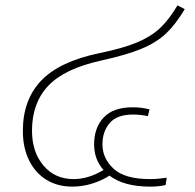

<svg xmlns="http://www.w3.org/2000/svg" viewBox="-20 -691 724 714"><path d="M99 -205Q99 -126 141.5 -75.5Q184 -25 254 -25Q309 -25 365 -59Q330 -98 330 -154Q330 -216 365.5 -254Q401 -292 473 -292Q509 -292 536 -284L530 -259Q504 -265 474 -265Q415 -265 388 -233.5Q361 -202 361 -154Q361 -102 402.5 -63.5Q444 -25 538 -25Q565 -25 600 -30L596 -3Q572 3 538 3Q441 3 387 -38Q362 -21 325 -9Q288 3 249 3Q194 3 152.5 -22.5Q111 -48 88 -95Q65 -142 65 -204Q65 -319 132.5 -390.5Q200 -462 348 -493Q436 -511 488 -532.5Q540 -554 574 -585.5Q608 -617 640 -671L667 -657Q633 -600 597.5 -566.5Q562 -533 507 -510Q452 -487 357 -466Q220 -436 159.5 -372Q99 -308 99 -205Z"/></svg>

Font: FiraGO UltraLight
Style: Italic
Weight: 200
Italic angle: -8°
Designer: bBox Type GmbH
Foundry: bBox Type GmbH
Version: Version 1.001